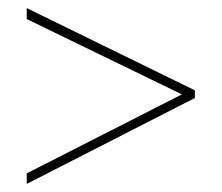

<svg xmlns="http://www.w3.org/2000/svg" viewBox="-20 -596 547 474"><path d="M46 -168V-142L461 -354V-373L46 -576V-549L429 -363Z"/></svg>

Font: Noto Sans Hebrew SemiCondensed Thin
Style: Regular
Weight: 100
Width: 4
Designer: Monotype Design Team
Foundry: Monotype Imaging Inc.
Version: Version 2.004